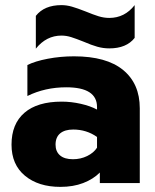

<svg xmlns="http://www.w3.org/2000/svg" viewBox="-20 -715 606 750"><path d="M120 -653Q153 -695 220 -695Q240 -695 261 -689Q282 -683 315 -670Q344 -658 365 -651.5Q386 -645 407 -645Q467 -645 506 -695V-567Q474 -526 407 -526Q383 -526 360 -532.5Q337 -539 307 -552Q277 -564 258 -570Q239 -576 220 -576Q161 -576 120 -525ZM25 -150Q25 -231 75.5 -274.5Q126 -318 221 -318Q258 -318 295.5 -309.5Q333 -301 359 -287V-297Q359 -374 239 -374Q156 -374 87 -340V-461Q117 -476 166.5 -485.5Q216 -495 269 -495Q396 -495 461 -441.5Q526 -388 526 -292V0H370V-41Q344 -15 305 0Q266 15 216 15Q130 15 77.5 -28.5Q25 -72 25 -150ZM359 -138V-180Q318 -209 266 -209Q233 -209 215 -194Q197 -179 197 -150Q197 -123 214.5 -108Q232 -93 265 -93Q295 -93 320.5 -105.5Q346 -118 359 -138Z"/></svg>

Font: Readiness
Style: Bold
Weight: 700
Designer: Katatrad Team
Foundry: CadsonDemak
Version: Version 1.00;January 16, 2020;FontCreator 12.0.0.2550 64-bit